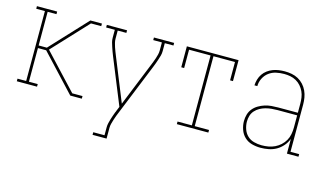

<svg xmlns="http://www.w3.org/2000/svg" viewBox="-87 -799 2173 1284"><g transform="rotate(15 1000.0 -156.5)"><path d="M33 0V-18H93V-502H33V-520H173V-502H112V-269H169L403 -520H483V-502H412L186 -260L412 -18H483V0H403L169 -251H112V-18H173V0Z M615 215V197H693V141Q693 127 696.5 112.5Q700 98 704 84Q708 70 713 56.5Q718 43 723 29L724 28Q725 25 726 22.5Q727 20 728 17L740 -12L611 -329Q605 -343 600 -357.5Q595 -372 590 -386.5Q585 -401 581 -416Q577 -431 577 -447V-502H517V-520H657V-502H597V-447Q597 -432 600.5 -418Q604 -404 608.5 -390Q613 -376 618.5 -362.5Q624 -349 629 -336L750 -37L871 -336Q876 -349 881.5 -362.5Q887 -376 891.5 -390Q896 -404 899.5 -418Q903 -432 903 -447V-502H843V-520H983V-502H923V-447Q923 -431 919 -416Q915 -401 910 -386.5Q905 -372 900 -357.5Q895 -343 889 -329L746 24Q740 38 734.5 52.5Q729 67 724.5 81.5Q720 96 716 111Q712 126 712 141V215Z M1141 0V-18H1240V-502H1091V-375H1071V-520H1429V-375H1409V-502H1260V-18H1359V0Z M1721 8Q1691 8 1661.5 0Q1632 -8 1610.5 -28.5Q1589 -49 1579 -78Q1569 -107 1569 -136Q1569 -160 1575.5 -182.5Q1582 -205 1597 -223Q1612 -241 1632.5 -253Q1653 -265 1675 -272Q1697 -279 1720.5 -281Q1744 -283 1767 -283H1903V-345Q1903 -366 1900 -387.5Q1897 -409 1888 -428.5Q1879 -448 1864.5 -464.5Q1850 -481 1831 -491.5Q1812 -502 1791 -506Q1770 -510 1748 -510Q1720 -510 1692.5 -504Q1665 -498 1643 -481.5Q1621 -465 1608 -439Q1595 -413 1595 -385H1575Q1576 -406 1582 -426.5Q1588 -447 1600 -464.5Q1612 -482 1629 -494.5Q1646 -507 1665.5 -514.5Q1685 -522 1706 -525Q1727 -528 1748 -528Q1772 -528 1796 -523.5Q1820 -519 1841 -507.5Q1862 -496 1878.5 -478Q1895 -460 1905 -438Q1915 -416 1919 -392.5Q1923 -369 1923 -345V-18H1983V0H1903V-102Q1893 -75 1874 -53Q1855 -31 1830.5 -17Q1806 -3 1777.5 2.5Q1749 8 1721 8ZM1724 -10Q1748 -10 1771 -14Q1794 -18 1815 -28Q1836 -38 1853.5 -54Q1871 -70 1882.5 -90Q1894 -110 1898.5 -133.5Q1903 -157 1903 -180V-265H1767Q1747 -265 1726 -263Q1705 -261 1685 -255.5Q1665 -250 1647 -240Q1629 -230 1615 -214.5Q1601 -199 1595 -179Q1589 -159 1589 -138Q1589 -112 1598 -86Q1607 -60 1626 -42Q1645 -24 1671.5 -17Q1698 -10 1724 -10Z"/></g></svg>

Font: Iosevka Curly Slab Thin
Style: Regular
Weight: 100
Monospace: yes
Designer: Belleve Invis
Foundry: Belleve Invis
Version: Version 22.1.2; ttfautohint (v1.8.4)